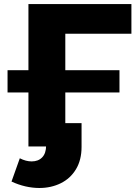

<svg xmlns="http://www.w3.org/2000/svg" viewBox="-20 -720 687 944"><path d="M119.8 -700H626.1V-554.3H301.1V0H119.8ZM36.6 172.6 77.4 58.2Q107.4 73.6 135.6 73.6Q168.3 73.6 187.5 53.6Q206.7 33.6 206.7 -4.6V-33.6L257.9 0H119.8V-114.6H381V2.3Q381 66.4 353.6 112Q326.1 157.6 278.8 180.9Q231.4 204.3 173.3 204.3Q140.1 204.3 105.3 196.4Q70.4 188.4 36.6 172.6ZM17.1 -375H567.4V-265.4H17.1Z"/></svg>

Font: iiserrat Thin
Style: Regular
Weight: 100
Designer: Akira Ohta
Foundry: Akira Ohta
Version: Version 1.200;Glyphs 3.3.1 (3343)